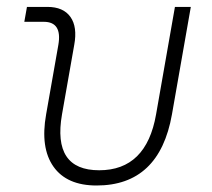

<svg xmlns="http://www.w3.org/2000/svg" viewBox="-20 -538 626 567"><path d="M265.1 9.8Q177.2 9.8 137.9 -45.9Q98.6 -101.6 116.2 -200.2L152.3 -405.3Q164.1 -473.6 109.4 -473.6H51.8L59.6 -517.6H120.1Q167 -517.6 188 -488Q209 -458.5 199.2 -405.3L163.1 -200.2Q134.3 -35.2 272.9 -35.2Q412.1 -35.2 440.9 -200.2L496.6 -517.6H543.5L487.8 -200.2Q450.7 9.8 265.1 9.8Z"/></svg>

Font: Cascadia Mono PL ExtraLight
Style: Italic
Weight: 200
Italic angle: -10°
Monospace: yes
Designer: Aaron Bell
Foundry: Saja Typeworks
Version: Version 2404.023; ttfautohint (v1.8.4)